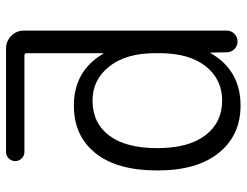

<svg xmlns="http://www.w3.org/2000/svg" viewBox="-109 -703 800 622"><g transform="rotate(-90 291.0 -392.0)"><path d="M429.7 -705.1Q429.7 -712.9 421.9 -712.9H109.4Q97.7 -712.9 88.9 -721.7Q80.1 -730.5 80.1 -742.7Q80.1 -754.9 88.9 -763.7Q97.7 -772.5 109.4 -772.5H445.3Q468.8 -772.5 485.8 -755.4Q502.9 -738.3 502.9 -714.8V-57.6Q502.9 -43 492.7 -32.7Q482.4 -22.5 467.8 -22.5Q453.1 -22.5 442.9 -32.7Q432.6 -43 432.6 -57.6L431.6 -109.4Q431.6 -110.4 430.7 -110.4Q429.7 -110.4 429.7 -109.4Q374 -12.7 259.8 -12.7Q164.1 -12.7 106.9 -83Q49.8 -153.3 49.8 -282.2Q49.8 -413.1 106 -482.9Q162.1 -552.7 259.8 -552.7Q372.1 -552.7 427.7 -458Q427.7 -457 428.7 -457Q429.7 -457 429.7 -458ZM122.1 -282.2Q122.1 -181.6 163.6 -127Q205.1 -72.3 276.4 -72.3Q344.7 -72.3 387.2 -125.5Q429.7 -178.7 429.7 -275.4V-289.1Q429.7 -383.8 386.7 -438Q343.8 -492.2 276.4 -492.2Q203.1 -492.2 162.6 -438Q122.1 -383.8 122.1 -282.2Z"/></g></svg>

Font: Gen Jyuu Gothic P Normal
Style: Regular
Weight: 300
Designer: [Source Han Sans]
Ryoko NISHIZUKA  (kana & ideographs); Paul D. Hunt (Latin, Greek & Cyrillic); Wenlong ZHANG  (bopomofo
Version: Version 1.002.20150607